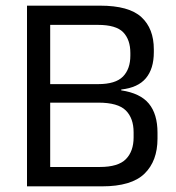

<svg xmlns="http://www.w3.org/2000/svg" viewBox="-20 -659 621 679"><path d="M132 0V-68.5H333Q398 -68.5 425.2 -96.2Q452.5 -124 452.5 -173V-191Q452.5 -241 424.8 -268.5Q397 -296 328 -296H132.5V-361.5H327Q388.5 -361.5 414.8 -388.2Q441 -415 441 -462.5V-471.5Q441 -518.5 415.8 -544.8Q390.5 -571 326.5 -571H130.5V-639H334Q436 -639 480 -598.5Q524 -558 524 -484.5V-474.5Q524 -416 496 -382.5Q468 -349 409 -342.5L408.5 -339.5Q476 -329.5 506.5 -292.5Q537 -255.5 537 -189.5V-169Q537 -89.5 491 -44.8Q445 0 341 0ZM75.5 0V-639H157.5V0Z"/></svg>

Font: Anek Telugu Medium
Style: Regular
Weight: 400
Version: Version 1.003